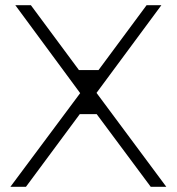

<svg xmlns="http://www.w3.org/2000/svg" viewBox="-20 -720 682 740"><path d="M352 -362C352 -362 602 -700 602 -700C602 -700 545 -700 545 -700C545 -700 322 -399 322 -399C322 -399 99 -700 99 -700C99 -700 39 -700 39 -700C39 -700 289 -361 289 -361C289 -361 20 0 20 0C20 0 80 0 80 0C80 0 320 -324 320 -324C320 -324 561 0 561 0C561 0 621 0 621 0C621 0 352 -362 352 -362ZM240 -450C240 -450 322 -399 322 -399C322 -399 403 -450 403 -450C403 -450 240 -450 240 -450ZM402 -280C402 -280 320 -324 320 -324C320 -324 240 -280 240 -280C240 -280 402 -280 402 -280Z"/></svg>

Font: TamingNoise
Style: Regular
Weight: 500
Designer: Julieta Ulanovsky
Foundry: Julieta Ulanovsky
Version: ""